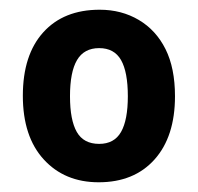

<svg xmlns="http://www.w3.org/2000/svg" viewBox="-20 -742 407 395"><path d="M340 -544Q340 -461 298 -414Q256 -367 183 -367Q113 -367 70 -414Q27 -461 27 -545Q27 -629 69 -675.5Q111 -722 185 -722Q230 -722 265.5 -701Q301 -680 320.5 -641Q340 -602 340 -544ZM124 -544Q124 -495 138 -470.5Q152 -446 184 -446Q215 -446 229 -470.5Q243 -495 243 -544Q243 -594 229 -618.5Q215 -643 184 -643Q153 -643 138.5 -618.5Q124 -594 124 -544Z"/></svg>

Font: Noto Sans SemiCondensed
Style: Regular
Weight: 400
Width: 4
Version: Version 2.013